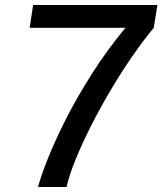

<svg xmlns="http://www.w3.org/2000/svg" viewBox="-20 -743 646 763"><path d="M131 0Q144 -48 172.8 -119.2Q201.5 -190.5 245.2 -276Q289 -361.5 347.2 -452.8Q405.5 -544 478.5 -632.5H98L111.5 -723H605.5L591 -632.5Q549 -582 504.5 -517.5Q460 -453 418.2 -382.2Q376.5 -311.5 341 -241.2Q305.5 -171 280.2 -108.8Q255 -46.5 244.5 0Z"/></svg>

Font: Public Sans Medium
Style: Italic
Weight: 500
Italic angle: -8°
Designer: The Public Sans project authors (U.S. Web Design System). Libre Franklin designed by Pablo Impallari and Rodrigo Fuenzal
Version: Version 1.007; ttfautohint (v1.8.1) -l 8 -r 50 -G 200 -x 14 